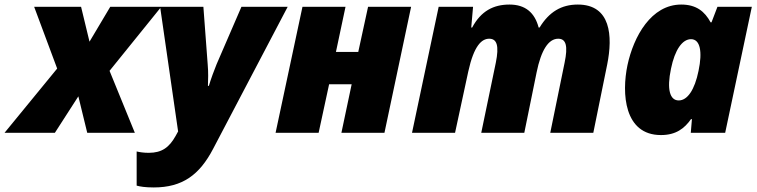

<svg xmlns="http://www.w3.org/2000/svg" viewBox="-84 -583 3323 843"><path d="M-64 0H157L260 -160L299 0H508L397 -272L624 -553H400L309 -400L272 -553H66L167 -282Z M591 240C717 240 792 185 852 70L1179 -553H976L867 -301C857 -277 842 -236 833 -206H829C830 -235 831 -265 828 -299L809 -553H619L698 -6L687 14C659 64 627 88 569 88C547 88 528 85 516 82V232C530 236 553 240 591 240Z M1126 0H1315L1361 -213H1460L1415 0H1604L1721 -553H1532L1489 -355H1391L1433 -553H1244Z M1725 0H1914L1972 -269C1997 -383 2031 -413 2064 -413C2098 -413 2108 -382 2093 -308L2029 0H2218L2272 -265C2292 -363 2324 -413 2367 -413C2402 -413 2410 -380 2395 -308L2332 0H2521L2582 -300C2607 -425 2598 -563 2453 -563C2381 -563 2327 -531 2285 -462H2281C2264 -527 2223 -563 2153 -563C2083 -563 2028 -535 1989 -462H1985L1993 -553H1842Z M2818 10C2884 10 2921 -19 2950 -60H2954L2949 0H3100L3217 -553H3066L3040 -485H3036C3010 -533 2973 -563 2907 -563C2775 -563 2698 -423 2671 -297C2645 -173 2656 10 2818 10ZM2896 -142C2857 -142 2843 -191 2862 -281C2879 -365 2912 -411 2950 -411C2990 -411 3001 -357 2983 -272C2966 -188 2934 -142 2896 -142Z"/></svg>

Font: Noto Sans Black
Style: Italic
Weight: 900
Italic angle: -12°
Designer: Monotype Design Team
Foundry: Monotype Imaging Inc.
Version: Version 2.013